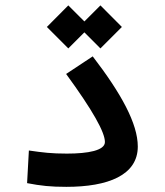

<svg xmlns="http://www.w3.org/2000/svg" viewBox="-20 -707 626 730"><path d="M232.4 3.4C390.1 3.4 503.9 -40.5 503.9 -149.9C503.9 -236.8 440.9 -351.6 332.5 -492.7L231.4 -425.8C333 -286.6 378.9 -204.1 378.9 -167C378.9 -134.8 314.9 -123 234.4 -123C175.3 -123 143.6 -127 89.8 -134.8L83 -10.7C136.2 -0.5 171.9 3.4 232.4 3.4ZM361.8 -522.9 443.4 -604.5 361.8 -686.5 300.8 -625.5 239.7 -686.5 158.2 -604.5 239.7 -522.9 300.8 -584Z"/></svg>

Font: Cascadia Code PL SemiBold
Style: Regular
Weight: 600
Monospace: yes
Designer: Aaron Bell
Foundry: Saja Typeworks
Version: Version 2404.023